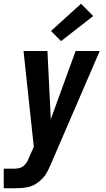

<svg xmlns="http://www.w3.org/2000/svg" viewBox="-50 -793 570 1028"><path d="M-30 215V110H28Q41 110 54.5 106.5Q68 103 78.5 93.5Q89 84 95.5 72Q102 60 107 47L131 -7L76 -520H204L222 -155L355 -520H484L221 89Q213 108 203 127Q193 146 178.5 161.5Q164 177 146 189Q128 201 108 206.5Q88 212 68 213.5Q48 215 28 215ZM277 -573 223 -627 384 -773 449 -707Z"/></svg>

Font: Iosevka SS04 Extrabold
Style: Italic
Weight: 800
Italic angle: -9°
Monospace: yes
Designer: Belleve Invis
Foundry: Belleve Invis
Version: Version 19.0.0; ttfautohint (v1.8.4)